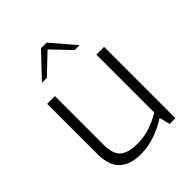

<svg xmlns="http://www.w3.org/2000/svg" viewBox="-215 -887 1015 1015"><g transform="rotate(-45 293.0 -379.0)"><path d="M242 6Q165 6 123 -33Q81 -72 81 -158V-533H139V-171Q139 -97 172 -71.5Q205 -46 267 -46Q319 -46 361 -59.5Q403 -73 449 -100V-533H507V0H464L449 -60Q408 -33 354.5 -13.5Q301 6 242 6ZM140 -631 266 -764H308L422 -631H385L286 -735L177 -631Z"/></g></svg>

Font: Exo Thin Light
Style: Regular
Weight: 300
Version: Version 2.000